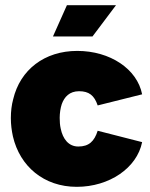

<svg xmlns="http://www.w3.org/2000/svg" viewBox="-20 -720 582 743"><path d="M185 -579H338L429 -700H239ZM277 3C403 3 510 -70 530 -170L358 -214C345 -173 324 -153 283 -153C245 -153 223 -183 215 -222C212 -235 211 -249 211 -264C211 -282 214 -302 219 -317C229 -345 249 -367 286 -367C324 -367 345 -351 358 -312L530 -355C511 -453 406 -523 279 -523C152 -523 58 -450 31 -336C25 -314 22 -289 22 -263C22 -238 25 -215 30 -192C57 -76 150 3 277 3Z"/></svg>

Font: Arthouse Owned Black
Style: Regular
Weight: 900
Designer: Jeremy Tribby
Foundry: Tribby Type
Version: Version 1.000;PS 001.000;hotconv 1.0.88;makeotf.lib2.5.64775